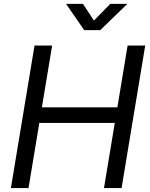

<svg xmlns="http://www.w3.org/2000/svg" viewBox="-20 -960 764 980"><path d="M35.6 0 156.2 -727.5H246.1L193.8 -412.1H579.1L631.3 -727.5H721.2L600.6 0H510.7L565.9 -332.5H180.7L125.5 0ZM403.3 -940.4 459.5 -855 543 -940.4H628.4V-938.5L491.7 -806.2H409.7L318.4 -938.5L318.8 -940.4Z"/></svg>

Font: Inter 24pt
Style: Italic
Weight: 400
Italic angle: -9.3988°
Designer: Rasmus Andersson
Foundry: rsms
Version: Version 4.001;git-66647c0bb